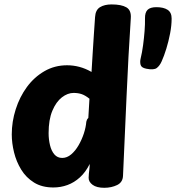

<svg xmlns="http://www.w3.org/2000/svg" viewBox="-20 -854 812 886"><path d="M418.7 -775.4Q420.7 -808.1 441.4 -820.8Q462.2 -833.6 494.8 -833.6Q540.2 -833.6 563.3 -820.1Q586.3 -806.6 583.6 -769.8Q572.1 -596.3 564 -409.7Q555.9 -223.1 547.7 -44Q546.9 -12.9 520.6 -0.2Q494.3 12.6 461 12.6Q426.1 12.6 407.4 -1.1Q388.8 -14.7 389 -33.7Q389.2 -43.6 390.1 -52.7Q391 -61.9 392.4 -72.8Q393.8 -83.7 394 -97.4Q375.1 -59.4 348.8 -35.6Q322.6 -11.7 291.5 -0.3Q260.4 11.1 226.4 11.1Q173.6 11.1 137 -11.7Q100.4 -34.4 77.9 -71.2Q55.3 -108 44.8 -150.9Q34.3 -193.8 34.3 -233.8Q34.3 -292.8 52.6 -349.9Q70.8 -407.1 104.4 -452.8Q138 -498.4 185.2 -525.6Q232.3 -552.8 289.7 -552.8Q318.2 -552.8 346.3 -545.4Q374.4 -538 402.4 -522Q405.4 -568 407.9 -612.2Q410.4 -656.3 413.4 -697.8Q416.4 -739.2 418.7 -775.4ZM204.3 -239.6Q204.3 -210.9 210.7 -184.3Q217 -157.8 230.9 -141.5Q244.9 -125.2 267.1 -125.2Q289.2 -125.2 308.5 -141.6Q327.8 -158 342.6 -183.6Q357.4 -209.1 366.9 -237.9Q376.3 -266.8 378.3 -292.2Q379.3 -297.4 381.3 -301.6Q383.3 -305.7 387.6 -309.7L392.8 -398.4Q373.4 -414 356.9 -419.6Q340.3 -425.2 319.7 -425.2Q292 -425.2 265.4 -404.6Q238.8 -383.9 221.6 -342.9Q204.3 -301.9 204.3 -239.6ZM655 -536.9Q632.2 -541.4 628.8 -554.9Q625.3 -568.3 628.7 -582.6Q635.9 -612.4 640.3 -645.7Q644.7 -678.9 647.2 -711.1Q649.7 -743.2 649.1 -769.1Q648.6 -796.3 660.9 -808.6Q673.2 -820.9 701.6 -820.9Q735.3 -820.9 753.8 -808.5Q772.2 -796.1 772 -768.1Q772 -736.3 765 -699.9Q758 -663.6 747.6 -629.6Q737.2 -595.7 726 -570.9Q717.3 -551.1 703.7 -540.4Q690.1 -529.8 655 -536.9Z"/></svg>

Font: Playpen Sans Thai
Style: Regular
Weight: 400
Designer: Sirin Gunkloy, Laura Meseguer, Veronika Burian, José Scaglione
Foundry: TypeTogether
Version: Version 2.000